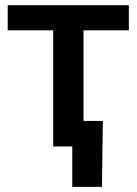

<svg xmlns="http://www.w3.org/2000/svg" viewBox="-20 -566 528 742"><path d="M185.5 0V-448.7H9.8V-545.9H478V-448.7H302.7V0ZM259.3 156.2V0H219.7V-98.6H377.4L374 156.2Z"/></svg>

Font: Inter Cardless
Style: Medium
Weight: 500
Designer: Rasmus Andersson
Foundry: rsms
Version: Version 4.001;git-9221beed3